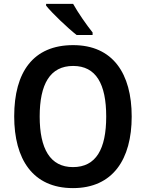

<svg xmlns="http://www.w3.org/2000/svg" viewBox="-20 -957 750 987"><path d="M356 -937H217V-928C247 -890 329 -812 374 -777H456V-790C427 -826 380 -893 356 -937ZM657 -358C657 -579 560 -725 356 -725C151 -725 53 -587 53 -359C53 -139 148 10 355 10C560 10 657 -138 657 -358ZM184 -358C184 -524 237 -618 356 -618C474 -618 526 -525 526 -358C526 -191 474 -98 355 -98C238 -98 184 -192 184 -358Z"/></svg>

Font: Noto Sans Lao Looped SemiCondensed SemiBold
Style: Regular
Weight: 600
Width: 4
Designer: Mark Frömberg, Ben Mitchell
Foundry: The Fontpad Ltd
Version: Version 1.002